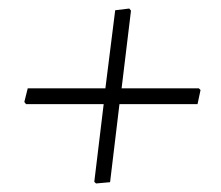

<svg xmlns="http://www.w3.org/2000/svg" viewBox="-20 -493 518 450"><path d="M283 -473 287 -468 265 -286H446L450 -282L443 -249H260L238 -66L205 -63L201 -67L223 -249H41L37 -254L45 -286H227L250 -469Z"/></svg>

Font: Alegreya Sans Light
Style: Italic
Weight: 300
Italic angle: -7°
Designer: Juan Pablo del Peral
Foundry: Huerta Tipografica
Version: Version 2.007